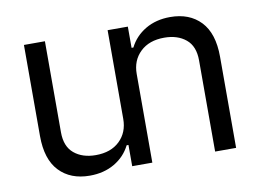

<svg xmlns="http://www.w3.org/2000/svg" viewBox="-65 -651 1043 757"><g transform="rotate(-10 456.5 -272.5)"><path d="M405.8 -189.9V-544.9H486.8V-460H494.1Q515.6 -502.9 558.1 -528.1Q600.6 -553.2 657.2 -553.2Q734.4 -553.2 779.3 -505.9Q824.2 -458.5 824.2 -365.2V0H740.2V-365.2Q740.2 -421.9 706.8 -449.5Q673.3 -477.1 620.1 -477.1Q559.6 -477.1 524.2 -443.1Q488.8 -409.2 488.8 -355V0H408.2V-85H400.9Q379.4 -42 336.9 -17.1Q294.4 7.8 237.8 7.8Q160.6 7.8 115.7 -39.6Q70.8 -86.9 70.8 -180.2V-544.9H154.8V-180.2Q154.8 -123.5 188.2 -95.7Q221.7 -67.9 274.9 -67.9Q335.4 -67.9 370.6 -101.8Q405.8 -135.7 405.8 -189.9Z"/></g></svg>

Font: Telcell.Market
Style: Regular
Weight: 400
Designer: Rasmus Andersson, Sedrak Mkrtchyan
Version: Version 3.019;git-0a5106e0b